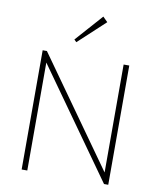

<svg xmlns="http://www.w3.org/2000/svg" viewBox="-98 -996 885 1072"><g transform="rotate(10 344.5 -460.0)"><path d="M99 0V-676H123L131 -634V0ZM566 0 116 -633 123 -676 573 -43ZM566 0 558 -42V-676H590V0ZM276 -753 263 -766 400 -920 427 -893Z"/></g></svg>

Font: Outfit Thin
Style: Regular
Weight: 100
Designer: Rodrigo Fuenzalida
Foundry: fragTYPE
Version: Version 1.100;gftools[0.9.27]